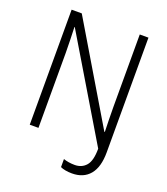

<svg xmlns="http://www.w3.org/2000/svg" viewBox="-159 -825 977 1120"><g transform="rotate(20 329.5 -265.5)"><path d="M419 183Q397 183 378 179.5Q359 176 347 170V120Q361 125 379 128Q397 131 417 131Q461 131 487.5 100.5Q514 70 514 -5L143 -625H141Q142 -591 143.5 -549.5Q145 -508 145 -465V0H91V-714H154L514 -110H517Q516 -145 515 -187Q514 -229 514 -267V-714H568V-2Q568 90 529 136.5Q490 183 419 183Z"/></g></svg>

Font: Noto Sans Tamil SemiCondensed Light
Style: Regular
Weight: 300
Width: 4
Designer: Jelle Bosma - Monotype Design Team
Foundry: Monotype Imaging Inc.
Version: Version 2.004; ttfautohint (v1.8.4.7-5d5b)